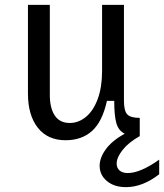

<svg xmlns="http://www.w3.org/2000/svg" viewBox="-20 -560 675 790"><path d="M95 -175V-540H185V-175Q184 -118 204.5 -86Q225 -54 267 -54Q303 -54 333.5 -79Q364 -104 382 -152.5Q400 -201 400 -268V-540H490V-145Q490 -104 503.5 -89.5Q517 -75 555 -75V0Q509 26 484.5 57Q460 88 460 113Q460 131 472 141.5Q484 152 506 152Q557 152 635 97V157Q567 210 498 210Q450 210 420 185Q390 160 390 122Q390 89 415.5 54Q441 19 493 -10Q468 -22 459 -52.5Q450 -83 450 -145H420Q401 -59 358.5 -21Q316 17 250 17Q176 17 135.5 -34.5Q95 -86 95 -175Z"/></svg>

Font: Sligoil Micro
Style: Regular
Weight: 400
Designer: Ariel Martín Pérez
Foundry: Igor Stepanchenko
Version: Version 1.001